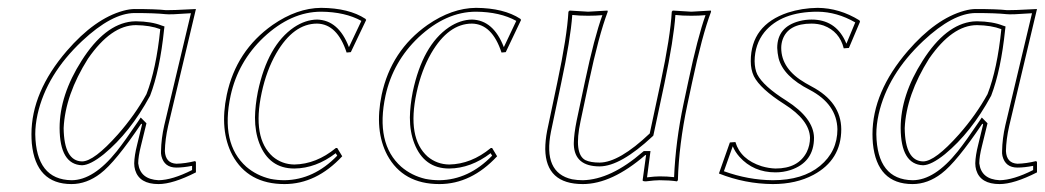

<svg xmlns="http://www.w3.org/2000/svg" viewBox="-20 -459 2661 489"><path d="M408.2 -138.2Q400.4 -104 399.9 -74.2Q401.4 -43.5 429.2 -42Q451.7 -42.5 477.1 -48.8L479 -45.9V-20Q420.4 9.8 383.8 9.8Q335 9.8 324.2 -25.9Q321.8 -34.2 321.8 -43Q322.3 -63 329.1 -89.8L341.8 -142.1L339.8 -144Q273.9 -45.9 235.8 -17.1Q200.7 9.8 162.1 9.8Q71.3 9.8 61 -93.8Q60.1 -105.5 60.1 -117.2Q60.1 -224.6 149.9 -329.1Q221.2 -411.6 293.9 -431.6Q310.1 -436 323.2 -436Q377 -436 402.8 -433.1Q414.1 -432.6 479 -436ZM353 -219.2Q377.9 -283.2 388.2 -384.8Q362.3 -394.5 326.2 -395Q263.2 -395 204.1 -309.6Q146 -217.3 142.1 -132.8Q143.1 -48.8 189 -47.9Q219.2 -47.9 280.3 -116.7Q323.7 -166 353 -219.2ZM398.4 -140.1 466.3 -425.3Q412.6 -421.4 401.9 -422.9Q374 -425.8 323.2 -425.8Q265.1 -425.8 189 -354.5Q98.6 -269.5 75.7 -168Q69.8 -141.1 69.8 -117.2Q71.8 -1.5 162.1 0Q218.3 0 277.3 -73.7Q298.3 -100.1 331.5 -149.4L338.4 -159.7L353 -145L338.9 -87.4Q332 -60.1 332 -43Q336.9 -2.4 383.8 0Q418.9 -0.5 469.2 -25.9V-36.6Q446.8 -32.2 429.2 -32.2Q398.4 -32.2 391.1 -61.5Q389.6 -67.9 390.1 -74.2Q390.6 -106 398.4 -140.1ZM362.3 -215.3 361.8 -214.4Q311.5 -121.6 244.6 -66.4Q210 -38.6 189 -38.1Q132.3 -40 131.8 -132.8Q131.8 -216.8 188 -304.7Q246.6 -397 315.9 -404.3Q321.3 -404.8 326.2 -404.8Q365.7 -404.3 391.6 -394L398.9 -391.6L397.9 -383.8Q387.2 -280.3 362.3 -215.3Z M787.6 -398.9Q727.5 -398.9 683.6 -323.2Q658.7 -279.8 646.5 -223.1Q621.6 -107.4 674.8 -60.1Q698.2 -40.5 729.5 -40Q785.6 -41 835.4 -82H838.9L851.6 -61Q785.6 9.8 704.6 9.8Q611.8 9.8 571.8 -64Q538.6 -127 557.6 -217.8Q581.5 -330.1 674.3 -395.5Q736.3 -438.5 797.9 -439Q868.7 -438.5 910.6 -411.1L912.6 -408.2L873.5 -326.2L862.8 -325.2Q838.9 -397.9 787.6 -398.9ZM787.6 -409.2Q842.3 -407.7 868.7 -338.9L900.4 -405.8Q858.9 -428.7 797.9 -429.2Q721.2 -429.2 651.4 -363.8Q586.4 -302.2 567.4 -215.8Q541 -93.3 607.4 -34.2Q633.8 -11.7 668.9 -3.4Q686.5 0 704.6 0Q779.3 -1 838.9 -62.5L835 -68.8Q784.7 -30.3 729.5 -29.8Q665.5 -29.8 640.6 -93.8Q629.4 -123 629.4 -159.7Q629.9 -190.4 636.7 -225.1Q661.6 -343.8 729 -389.6Q757.8 -408.7 787.6 -409.2Z M1182.1 -398.9Q1122.1 -398.9 1078.1 -323.2Q1053.2 -279.8 1041 -223.1Q1016.1 -107.4 1069.3 -60.1Q1092.8 -40.5 1124 -40Q1180.2 -41 1230 -82H1233.4L1246.1 -61Q1180.2 9.8 1099.1 9.8Q1006.3 9.8 966.3 -64Q933.1 -127 952.1 -217.8Q976.1 -330.1 1068.8 -395.5Q1130.9 -438.5 1192.4 -439Q1263.2 -438.5 1305.2 -411.1L1307.1 -408.2L1268.1 -326.2L1257.3 -325.2Q1233.4 -397.9 1182.1 -398.9ZM1182.1 -409.2Q1236.8 -407.7 1263.2 -338.9L1294.9 -405.8Q1253.4 -428.7 1192.4 -429.2Q1115.7 -429.2 1045.9 -363.8Q981 -302.2 961.9 -215.8Q935.5 -93.3 1002 -34.2Q1028.3 -11.7 1063.5 -3.4Q1081.1 0 1099.1 0Q1173.8 -1 1233.4 -62.5L1229.5 -68.8Q1179.2 -30.3 1124 -29.8Q1060.1 -29.8 1035.2 -93.8Q1023.9 -123 1023.9 -159.7Q1024.4 -190.4 1031.2 -225.1Q1056.2 -343.8 1123.5 -389.6Q1152.3 -408.7 1182.1 -409.2Z M1623.5 -64Q1538.1 9.8 1464.4 9.8Q1370.1 9.8 1368.7 -79.1Q1368.7 -101.1 1373.5 -126L1399.4 -249Q1424.3 -366.2 1427.7 -429.2L1430.7 -432.1Q1432.6 -432.1 1478 -429.2L1527.3 -432.1L1527.8 -429.2Q1504.9 -368.7 1479.5 -249L1458.5 -149.9Q1440.9 -67.4 1470.7 -51.3Q1483.9 -44.9 1507.3 -44.9Q1557.1 -45.4 1634.8 -119.1L1662.6 -249Q1687.5 -366.2 1690.9 -429.2L1693.4 -432.1Q1695.3 -432.1 1740.7 -429.2L1790.5 -432.1L1791 -429.2Q1768.1 -368.7 1742.7 -249L1730.5 -191.9Q1709 -90.3 1706.5 0L1704.1 2.9Q1685.1 0 1660.2 0Q1647.9 0 1625 2.9Q1616.2 2.9 1616.7 0L1625.5 -64ZM1616.7 -71.8 1619.6 -74.2H1636.7L1627.9 -7.3Q1648.4 -9.8 1660.2 -9.8Q1679.2 -9.8 1696.8 -7.8Q1700.7 -98.6 1720.7 -193.8L1732.9 -251Q1756.8 -364.3 1776.9 -420.4Q1759.8 -418.9 1740.7 -418.9Q1716.8 -418.9 1700.2 -420.9Q1695.8 -358.4 1672.4 -247.1L1644 -113.8L1642.1 -111.8Q1560.5 -35.6 1507.3 -35.2Q1443.4 -35.2 1441.4 -90.8Q1441.4 -93.3 1441.4 -95.2Q1441.9 -118.2 1448.7 -151.9L1469.7 -251Q1493.7 -364.3 1514.2 -420.4Q1497.1 -418.9 1478 -418.9Q1454.1 -418.9 1437.5 -420.9Q1433.1 -358.9 1409.2 -247.1L1383.3 -124Q1362.3 -19 1437 -2.4Q1450.2 0 1464.4 0Q1535.6 -1.5 1616.7 -71.8Z M1838.9 -96.2 1853 -97.2Q1866.2 -52.7 1919.9 -35.6Q1938 -30.3 1955.1 -29.8Q2013.2 -29.8 2034.7 -71.8Q2043 -88.9 2043 -108.4Q2041.5 -153.3 1977.5 -193.8Q1916 -232.9 1899.9 -265.1Q1892.1 -281.7 1892.1 -303.2Q1892.1 -395 1986.3 -426.8Q2022.5 -438.5 2062.5 -439Q2118.2 -438.5 2168.9 -407.2L2170.4 -403.8L2142.1 -336.9L2128.9 -335.9Q2118.2 -378.9 2077.6 -394Q2063 -398.9 2046.9 -398.9Q1987.3 -398.9 1973.1 -357.9Q1969.7 -347.7 1969.7 -336.9Q1969.7 -283.2 2031.2 -247.6Q2039.1 -243.2 2046.9 -238.8Q2122.1 -199.2 2122.6 -129.9Q2122.6 -51.8 2051.8 -13.7Q2007.8 9.8 1948.2 9.8Q1877.4 9.3 1811 -17.1ZM1846.2 -86.4 1823.7 -22.9Q1885.7 -0.5 1948.2 0Q2024.4 0 2068.6 -36.6Q2112.8 -73.2 2112.8 -129.9Q2111.3 -193.8 2042.5 -230Q1974.6 -264.6 1962.9 -311Q1960 -323.7 1959.5 -336.9Q1959.5 -390.6 2016.1 -405.3Q2031.2 -409.2 2046.9 -409.2Q2106 -409.2 2131.8 -356.4Q2134.3 -351.6 2135.7 -347.7L2158.2 -401.9Q2111.8 -428.7 2062.5 -429.2Q1969.7 -429.2 1926.8 -377Q1902.3 -346.2 1901.9 -303.2Q1902.3 -282.7 1908.7 -269.5Q1924.3 -239.3 1982.9 -202.6Q2052.2 -158.2 2053.2 -108.4Q2053.2 -45.9 1993.2 -25.9Q1974.6 -20 1955.1 -20Q1898.9 -20 1863.3 -59.6Q1852.1 -72.3 1846.2 -86.4Z M2550.3 -138.2Q2542.5 -104 2542 -74.2Q2543.5 -43.5 2571.3 -42Q2593.8 -42.5 2619.1 -48.8L2621.1 -45.9V-20Q2562.5 9.8 2525.9 9.8Q2477.1 9.8 2466.3 -25.9Q2463.9 -34.2 2463.9 -43Q2464.4 -63 2471.2 -89.8L2483.9 -142.1L2481.9 -144Q2416 -45.9 2377.9 -17.1Q2342.8 9.8 2304.2 9.8Q2213.4 9.8 2203.1 -93.8Q2202.1 -105.5 2202.1 -117.2Q2202.1 -224.6 2292 -329.1Q2363.3 -411.6 2436 -431.6Q2452.1 -436 2465.3 -436Q2519 -436 2544.9 -433.1Q2556.2 -432.6 2621.1 -436ZM2495.1 -219.2Q2520 -283.2 2530.3 -384.8Q2504.4 -394.5 2468.3 -395Q2405.3 -395 2346.2 -309.6Q2288.1 -217.3 2284.2 -132.8Q2285.2 -48.8 2331.1 -47.9Q2361.3 -47.9 2422.4 -116.7Q2465.8 -166 2495.1 -219.2ZM2540.5 -140.1 2608.4 -425.3Q2554.7 -421.4 2543.9 -422.9Q2516.1 -425.8 2465.3 -425.8Q2407.2 -425.8 2331.1 -354.5Q2240.7 -269.5 2217.8 -168Q2211.9 -141.1 2211.9 -117.2Q2213.9 -1.5 2304.2 0Q2360.4 0 2419.4 -73.7Q2440.4 -100.1 2473.6 -149.4L2480.5 -159.7L2495.1 -145L2481 -87.4Q2474.1 -60.1 2474.1 -43Q2479 -2.4 2525.9 0Q2561 -0.5 2611.3 -25.9V-36.6Q2588.9 -32.2 2571.3 -32.2Q2540.5 -32.2 2533.2 -61.5Q2531.7 -67.9 2532.2 -74.2Q2532.7 -106 2540.5 -140.1ZM2504.4 -215.3 2503.9 -214.4Q2453.6 -121.6 2386.7 -66.4Q2352.1 -38.6 2331.1 -38.1Q2274.4 -40 2273.9 -132.8Q2273.9 -216.8 2330.1 -304.7Q2388.7 -397 2458 -404.3Q2463.4 -404.8 2468.3 -404.8Q2507.8 -404.3 2533.7 -394L2541 -391.6L2540 -383.8Q2529.3 -280.3 2504.4 -215.3Z"/></svg>

Font: Linux Biolinum Outline O
Style: Italic
Weight: 400
Italic angle: -12°
Designer: Philipp H. Poll
Foundry: Philipp H. Poll
Version: Version 0.6.2